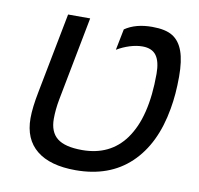

<svg xmlns="http://www.w3.org/2000/svg" viewBox="-72 -684 797 769"><g transform="rotate(10 326.5 -299.5)"><path d="M283.2 9.8Q179.2 9.8 124.5 -34.7Q69.8 -79.1 69.8 -164.1Q69.8 -207.5 83 -273.9L146 -599.1H235.8L169.9 -256.8Q166 -236.3 164.1 -216.6Q162.1 -196.8 162.1 -178.2Q162.1 -124.5 193.6 -99.4Q225.1 -74.2 294.9 -74.2Q408.7 -74.2 470.2 -158.7Q486.3 -181.2 498.8 -209Q511.2 -236.8 519.5 -270.5Q527.8 -304.2 532 -343.3Q536.1 -382.3 536.1 -426.8Q536.1 -476.1 518.6 -500.5Q501 -524.9 461.9 -524.9Q438 -524.9 410.6 -516.4Q383.3 -507.8 358.9 -493.2L376 -579.1Q419.4 -608.9 486.8 -608.9Q541.5 -608.9 570.3 -590.8Q599.1 -572.8 613 -534.2Q627 -495.6 627 -431.2Q627 -358.9 616.2 -299.3Q590.8 -151.9 505.6 -71Q420.4 9.8 283.2 9.8Z"/></g></svg>

Font: Arimo
Style: Italic
Weight: 400
Italic angle: -12°
Designer: Steve Matteson
Foundry: Monotype Imaging Inc.
Version: Version 1.33